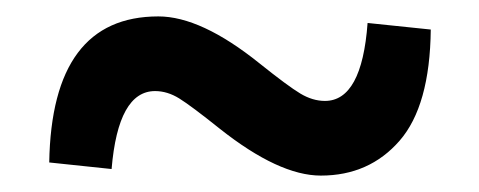

<svg xmlns="http://www.w3.org/2000/svg" viewBox="-20 -462 584 234"><path d="M296 -385Q331 -357 346 -348Q361 -339 376 -339Q421 -339 428 -434L505 -426Q504 -333 467 -290.5Q430 -248 371 -248Q320 -248 248 -305Q213 -333 198.5 -342Q184 -351 169 -351Q124 -351 116 -256L40 -264Q43 -442 173 -442Q225 -442 296 -385Z"/></svg>

Font: TypoPRO Source Serif Pro
Style: Bold
Weight: 700
Designer: Frank Grießhammer
Foundry: Adobe Systems Incorporated
Version: Version 1.017;PS 1.0;hotconv 1.0.79;makeotf.lib2.5.61930